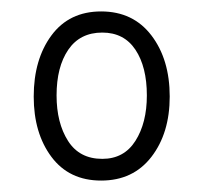

<svg xmlns="http://www.w3.org/2000/svg" viewBox="-20 -750 356 336"><path d="M157 -434Q101 -434 70 -475.5Q39 -517 39 -581Q39 -646 70 -688Q101 -730 157 -730Q213 -730 245 -688Q277 -646 277 -581Q277 -517 245 -475.5Q213 -434 157 -434ZM159 -472Q197 -472 217 -503.5Q237 -535 237 -583Q237 -633 217 -663Q197 -693 159 -693Q120 -693 99.5 -663Q79 -633 79 -583Q79 -535 99 -503.5Q119 -472 159 -472Z"/></svg>

Font: Noto Serif Ethiopic ExtraCondensed
Style: Regular
Weight: 400
Width: 2
Designer: Monotype Design Team
Foundry: Monotype Imaging Inc.
Version: Version 2.102; ttfautohint (v1.8.4.7-5d5b)